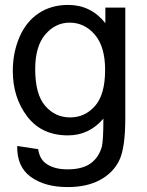

<svg xmlns="http://www.w3.org/2000/svg" viewBox="-20 -550 596 780"><path d="M50 43 135 56Q141 95 165 113Q198 138 254 138Q315 138 348.5 113.5Q382 89 394 45Q400 18 400 -68Q342 0 256 0Q149 0 90.5 -77Q32 -154 32 -262Q32 -336 59 -399Q86 -462 137 -496Q188 -530 257 -530Q349 -530 408 -456V-519H489V-70Q489 51 464.5 101.5Q440 152 386.5 181Q333 210 255 210Q162 210 105 168.5Q48 127 50 43ZM123 -269Q123 -167 163.5 -120Q204 -73 265 -73Q325 -73 366 -119.5Q407 -166 407 -266Q407 -361 365 -409.5Q323 -458 263 -458Q205 -458 164 -410Q123 -362 123 -269Z"/></svg>

Font: Ekushey Amar Desh
Style: Regular
Weight: 400
Designer: Al Mamun Sumon
Foundry: Al Mamun Sumon
Version: Version 1.0